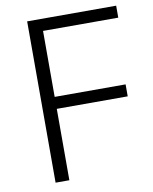

<svg xmlns="http://www.w3.org/2000/svg" viewBox="-81 -775 665 837"><g transform="rotate(-10 251.0 -357.0)"><path d="M158 0H97V-714H491V-661H158V-369H472V-316H158Z"/></g></svg>

Font: Noto Sans Hebrew Thin Light
Style: Regular
Weight: 300
Version: Version 3.001